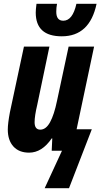

<svg xmlns="http://www.w3.org/2000/svg" viewBox="-20 -793 548 1010"><path d="M168 -727Q168 -743 172 -773H280Q276 -753 276 -731Q276 -684 313 -684Q362 -684 382 -773H488Q452 -602 305 -602Q168 -602 168 -727ZM306 0H252L255 -65H252Q201 10 133 10Q80 10 50.5 -22.5Q21 -55 21 -112Q21 -143 32 -202L106 -548H240L176 -242Q162 -183 162 -150Q162 -111 192 -111Q222 -111 243.5 -150.5Q265 -190 280 -263L341 -548H475L383 -113H463L343 197H215Z"/></svg>

Font: Noto Sans Display Ex Bold Cond
Style: Italic
Weight: 800
Width: 3
Italic angle: -12°
Designer: Monotype Design team
Foundry: Monotype Imaging Inc.
Version: Version 1.000